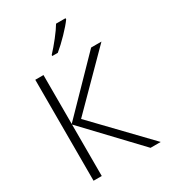

<svg xmlns="http://www.w3.org/2000/svg" viewBox="-224 -1062 1048 1176"><g transform="rotate(-30 300.0 -474.0)"><path d="M285 -788Q323 -819 366 -863.5Q409 -908 432 -940V-948H365Q347 -917 312 -872.5Q277 -828 246 -795V-788ZM141 0V-364L486 0H558L206 -366L551 -714H478L141 -368V-714H83V0Z"/></g></svg>

Font: Noto Sans Mono UI Light
Style: Regular
Weight: 300
Designer: Monotype Design team
Foundry: Monotype Imaging Inc.
Version: 1.000